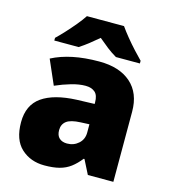

<svg xmlns="http://www.w3.org/2000/svg" viewBox="-114 -858 852 960"><g transform="rotate(15 311.5 -378.0)"><path d="M336 -563Q441 -563 500 -511Q559 -459 559 -363V0H427L390 -73H386Q363 -44 338.5 -25.5Q314 -7 282 1.5Q250 10 204 10Q132 10 84 -34Q36 -78 36 -169Q36 -258 97.5 -301Q159 -344 276 -349L368 -352V-360Q368 -397 350 -412.5Q332 -428 301 -428Q268 -428 228 -416.5Q188 -405 147 -387L92 -513Q140 -538 200.5 -550.5Q261 -563 336 -563ZM325 -245Q273 -243 251.5 -226.5Q230 -210 230 -180Q230 -152 245 -138.5Q260 -125 285 -125Q320 -125 344.5 -147Q369 -169 369 -204V-247ZM409 -766Q425 -743 447.5 -715.5Q470 -688 493.5 -662.5Q517 -637 534 -620V-606H410Q384 -621 361 -639Q338 -657 312 -679Q286 -657 264.5 -640Q243 -623 217 -606H91V-620Q110 -638 133.5 -663.5Q157 -689 179.5 -716Q202 -743 217 -766Z"/></g></svg>

Font: Noto Sans Arabic Blk
Style: Regular
Weight: 900
Designer: Monotype Design Team, Nadine Chahine, Nizar Qandah and Khaled Hosny
Foundry: Monotype Imaging Inc.
Version: Version 2.012; ttfautohint (v1.8.4.7-5d5b)